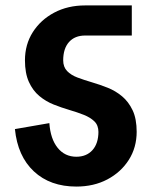

<svg xmlns="http://www.w3.org/2000/svg" viewBox="-20 -673 559 708"><path d="M343 -186Q343 -211 328 -225.5Q313 -240 289 -249.5Q265 -259 236 -267.5Q207 -276 178 -287.5Q149 -299 125 -319Q101 -339 86.5 -371Q72 -403 72 -451H213Q213 -426 227.5 -411Q242 -396 266 -387Q290 -378 319 -369.5Q348 -361 377 -349.5Q406 -338 430 -318Q454 -298 469 -266.5Q484 -235 484 -186ZM294 -542V-653H466V-542ZM72 -450Q72 -509 101 -554.5Q130 -600 180 -626.5Q230 -653 294 -653V-542Q256 -542 234.5 -518Q213 -494 213 -450ZM484 -188Q484 -129 455 -83.5Q426 -38 376 -11.5Q326 15 261 15V-95Q299 -95 321 -119.5Q343 -144 343 -188ZM162 -219Q166 -161 192.5 -128Q219 -95 262 -95V15Q165 15 105 -41Q45 -97 35 -197Z"/></svg>

Font: Akshar Light SemiBold
Style: Regular
Weight: 600
Version: Version 1.100